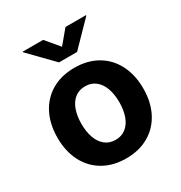

<svg xmlns="http://www.w3.org/2000/svg" viewBox="-181 -895 975 1035"><g transform="rotate(-30 306.5 -378.0)"><path d="M39.7 -270.6Q39.7 -354.8 72.2 -418.6Q104.6 -482.4 165 -517.6Q225.3 -552.7 306.7 -552.7Q387.8 -552.7 448.1 -517.6Q508.5 -482.4 541 -418.6Q573.6 -354.8 573.6 -270.6Q573.6 -186.8 541 -123.2Q508.5 -59.6 448.1 -24.5Q387.8 10.7 306.7 10.7Q225.5 10.7 165.2 -24.5Q104.8 -59.6 72.3 -123.2Q39.7 -186.8 39.7 -270.6ZM424.6 -271.1Q424.6 -319.9 411.3 -357.4Q397.9 -395 371.3 -416.2Q344.7 -437.5 306.7 -437.5Q268.7 -437.5 242.2 -416.3Q215.6 -395.2 202.3 -357.5Q188.9 -319.9 188.9 -271.1Q188.9 -222.6 202.3 -185Q215.6 -147.4 242.2 -126Q268.7 -104.6 306.7 -104.6Q344.7 -104.6 371.3 -126Q397.9 -147.4 411.3 -185Q424.6 -222.6 424.6 -271.1ZM306.4 -684 375.8 -767.1H503.5V-763.5L362.4 -619.1H250.2L109.4 -763.5V-767.1H236.7Z"/></g></svg>

Font: Raveo Variable
Style: Regular
Weight: 400
Designer: Jakub Foglar, Rasmus Andersson (Inter)
Foundry: Jakubfoglar.com
Version: Version 1.000;Glyphs 3.2.3 (3260)